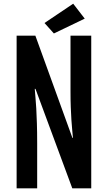

<svg xmlns="http://www.w3.org/2000/svg" viewBox="-20 -1029 588 1049"><path d="M70.8 -834V0H183.1V-245.1C183.1 -287.4 182.6 -324 181.6 -354.7C180.7 -385.5 179.5 -412.4 178.2 -435.5C176.9 -458.7 175.5 -478.8 173.8 -495.8C172.2 -512.9 170.9 -528.8 169.9 -543.5H173.8L375 0H478.5V-834H365.2V-529.8C365.2 -497.6 365.7 -468.6 366.7 -442.9C367.7 -417.2 368.8 -394.1 370.1 -373.8C371.4 -353.4 372.9 -335.3 374.5 -319.3C376.1 -303.4 377.4 -288.9 378.4 -275.9H375.5L173.3 -834ZM223.1 -903.3 274.4 -846.2 442.9 -927.2 379.9 -1008.8Z"/></svg>

Font: Fjalla One
Style: Regular
Weight: 400
Designer: Irina Smirnova
Foundry: Irina Smirnova
Version: Version 1.001